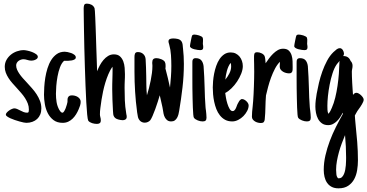

<svg xmlns="http://www.w3.org/2000/svg" viewBox="-20 -672 2030 1061"><path d="M189 -357.9Q189 -352.1 184.8 -348.1Q180.7 -344.2 174.8 -341.6Q168.9 -338.9 162.8 -337.9Q156.7 -336.9 152.8 -336.9Q147 -336.9 141.6 -338.1Q136.2 -339.4 130.9 -340.8Q125.5 -342.3 120.6 -343.5Q115.7 -344.7 110.4 -344.7Q103 -344.7 95.7 -342.3Q88.4 -339.8 82.5 -335.4Q76.7 -331.1 73 -324.7Q69.3 -318.4 69.3 -310.5Q69.3 -298.8 74.2 -287.4Q79.1 -275.9 87.2 -264.2Q95.2 -252.4 105.7 -240.5Q116.2 -228.5 127.9 -216.3Q142.1 -200.7 156.5 -184.6Q170.9 -168.5 182.4 -150.9Q193.8 -133.3 201.2 -113.8Q208.5 -94.2 208.5 -72.8Q208.5 -54.2 202.4 -39.6Q196.3 -24.9 185.3 -14.6Q174.3 -4.4 158.9 1.2Q143.6 6.8 125.5 6.8Q120.6 6.8 110.6 4.9Q100.6 2.9 87.9 -0.7Q75.2 -4.4 61.8 -8.8Q48.3 -13.2 37.4 -18.3Q26.4 -23.4 19.3 -28.6Q12.2 -33.7 12.2 -38.1Q12.2 -43.9 17.6 -50Q22.9 -56.2 30.3 -61.3Q37.6 -66.4 45.7 -69.8Q53.7 -73.2 59.1 -73.2Q66.4 -73.2 74.5 -69.8Q82.5 -66.4 90.8 -62Q100.1 -57.1 109.6 -53.2Q119.1 -49.3 129.4 -49.3Q137.2 -49.3 138.4 -54.7Q139.6 -60.1 139.6 -66.9Q139.6 -84 133.8 -99.4Q127.9 -114.7 118.7 -129.4Q109.4 -144 97.2 -158Q85 -171.9 72.8 -185.5Q60.1 -199.2 48.1 -212.9Q36.1 -226.6 26.9 -241Q17.6 -255.4 12 -270.5Q6.3 -285.6 6.3 -302.7Q6.3 -323.7 15.6 -340.6Q24.9 -357.4 39.8 -369.6Q54.7 -381.8 73.5 -388.4Q92.3 -395 111.3 -395Q117.7 -395 130.9 -392.3Q144 -389.6 156.7 -384.8Q169.4 -379.9 179.2 -373Q189 -366.2 189 -357.9Z M425.8 -109.4Q425.8 -99.1 422.4 -88.4Q418.9 -77.6 414.6 -67.9Q408.7 -53.7 400.4 -40.3Q392.1 -26.9 381.3 -16.4Q370.6 -5.9 356.9 0.5Q343.3 6.8 326.2 6.8Q295.9 6.8 275.9 -8.3Q255.9 -23.4 244.1 -46.4Q232.4 -69.3 227.8 -96.7Q223.1 -124 223.1 -148.4Q223.1 -166.5 224.6 -191.2Q226.1 -215.8 230.2 -242.2Q234.4 -268.6 242.4 -294.4Q250.5 -320.3 263.2 -340.6Q275.9 -360.8 294.2 -373.5Q312.5 -386.2 337.9 -386.2Q343.3 -386.2 353.5 -384.3Q363.8 -382.3 373.8 -378.7Q383.8 -375 391.4 -368.9Q398.9 -362.8 398.9 -355Q398.9 -347.7 392.3 -343.8Q385.7 -339.8 376.7 -338.1Q367.7 -336.4 358.2 -336.2Q348.6 -335.9 342.8 -335.9H334Q320.3 -323.7 311.5 -300Q302.7 -276.4 297.9 -249.5Q293 -222.7 291 -196.5Q289.1 -170.4 289.1 -153.8Q289.1 -130.4 292.7 -107.7Q296.4 -85 307.6 -64.9Q310.1 -60.5 314.7 -54.9Q319.3 -49.3 325.2 -49.3Q329.6 -49.3 334.2 -56.6Q338.9 -64 342.8 -73.7Q346.7 -83.5 349.1 -92.8Q351.6 -102.1 352.5 -106.4Q353 -108.4 353 -110.8Q353 -113.3 353 -115.7Q353 -120.1 353.3 -124.3Q353.5 -128.4 354.5 -130.9Q357.9 -139.2 363.5 -142.1Q369.1 -145 377.4 -145Q384.8 -145 393.1 -143.1Q401.4 -141.1 408.7 -136.7Q416 -132.3 420.9 -125.5Q425.8 -118.7 425.8 -109.4Z M680.2 -26.4Q680.2 -16.6 673.8 -12.2Q667.5 -7.8 658.2 -7.8Q652.3 -7.8 646 -9Q639.6 -10.3 633.8 -11.7Q623.5 -14.6 617.9 -19Q612.3 -23.4 609.4 -29.1Q606.4 -34.7 605.7 -41.5Q605 -48.3 604.5 -56.6Q604.5 -59.1 604.2 -61Q604 -63 604 -64.9Q602.5 -92.8 601.3 -122.1Q600.1 -151.4 600.1 -179.2Q600.1 -193.4 600.3 -207.5Q600.6 -221.7 601.1 -235.8Q601.6 -250 601.8 -263.9Q602.1 -277.8 602.1 -292Q602.1 -294.9 601.8 -297.6Q601.6 -300.3 601.1 -303.2Q588.4 -284.7 578.9 -262Q569.3 -239.3 562 -215.1Q554.7 -190.9 549.6 -166.7Q544.4 -142.6 541 -120.6L539.6 -110.4Q537.1 -93.3 534.7 -75.4Q532.2 -57.6 532.2 -40Q532.2 -32.7 534.7 -23.9Q535.6 -20 536.4 -16.4Q537.1 -12.7 537.1 -7.3Q537.1 4.4 531.2 8.5Q525.4 12.7 515.6 12.7Q509.8 12.7 502.7 11.7Q495.6 10.7 489 8.5Q482.4 6.3 476.6 2.9Q470.7 -0.5 467.3 -5.9Q464.4 -12.2 461.7 -39.6Q459 -66.9 456.8 -107.4Q454.6 -147.9 452.6 -198.5Q450.7 -249 449 -302.2Q447.3 -355.5 446 -407.7Q444.8 -460 444.1 -503.9Q443.4 -547.9 442.9 -580.3Q442.4 -612.8 442.4 -626Q442.4 -635.7 445.1 -643.8Q447.8 -651.9 460.4 -651.9Q473.6 -651.9 485.4 -645.8Q497.1 -639.6 502.4 -627Q503.4 -625 504.4 -611.1Q505.4 -597.2 506.3 -575.4Q507.3 -553.7 508.3 -525.6Q509.3 -497.6 510.3 -467.5Q511.2 -437.5 512.2 -407.2Q513.2 -377 514.2 -350.6L516.6 -278.3Q522.5 -293.5 531.2 -310.1Q540 -326.7 551.5 -340.3Q563 -354 577.4 -362.8Q591.8 -371.6 609.4 -371.6Q630.9 -371.6 643.1 -360.4Q655.3 -349.1 661.4 -332.5Q667.5 -315.9 668.9 -296.9Q670.4 -277.8 670.4 -262.2Q670.4 -252.4 670.2 -243.2Q669.9 -233.9 669.4 -224.6Q668.9 -214.8 668.7 -205.3Q668.5 -195.8 668.5 -186Q668.5 -152.3 669.9 -116.9Q671.4 -81.5 677.2 -47.4L678.2 -40.5Q679.2 -37.6 679.7 -33.7Q680.2 -29.8 680.2 -26.4Z M895 -308.6Q895 -304.7 895 -301Q895 -297.4 894 -293.9Q901.4 -267.6 907.5 -241Q913.6 -214.4 919.4 -188Q922.4 -217.8 924.6 -247.8Q926.8 -277.8 926.8 -307.6Q926.8 -336.9 924.8 -367.4Q922.9 -397.9 915 -425.8L913.1 -432.6Q912.1 -435.1 911.6 -438Q911.1 -440.9 911.1 -443.8Q911.1 -449.2 913.8 -452.4Q916.5 -455.6 920.4 -457Q924.3 -458.5 929.2 -459Q934.1 -459.5 938 -459.5Q950.2 -459.5 963.4 -456.5Q972.2 -454.1 977.5 -449.5Q982.9 -444.8 985.6 -438.5Q988.3 -432.1 989.3 -424.6Q990.2 -417 990.7 -409.2Q990.7 -408.2 991 -407.2Q991.2 -406.2 991.2 -405.3Q993.7 -383.8 994.9 -362.1Q996.1 -340.3 996.1 -319.3Q996.1 -253.9 988.5 -189Q981 -124 970.2 -60.1Q968.8 -50.3 966.1 -40Q963.4 -29.8 958.5 -21Q953.6 -12.2 945.8 -6.6Q938 -1 926.3 -1Q913.1 -1 904.8 -7.1Q896.5 -13.2 891.4 -22.7Q886.2 -32.2 883.8 -43.9Q881.3 -55.7 879.9 -66.9Q878.9 -72.3 878.2 -76.7Q877.4 -81.1 876.5 -85L862.8 -145.5Q858.9 -131.8 852.3 -111.1Q845.7 -90.3 838.1 -69.3Q830.6 -48.3 823 -31.2Q815.4 -14.2 810.5 -7.8Q805.2 -1.5 796.9 2.2Q788.6 5.9 780.3 5.9Q765.6 5.9 754.9 -3.4Q745.1 -13.2 742.2 -25.9Q739.3 -38.6 737.8 -51.3Q737.8 -52.2 737.5 -53.7Q737.3 -55.2 737.3 -56.2Q730 -109.9 726.6 -165.3Q723.1 -220.7 723.1 -275.9V-356.9Q723.1 -361.3 723.6 -366.2Q724.1 -371.1 725.8 -375.2Q727.5 -379.4 731.2 -381.8Q734.9 -384.3 741.7 -384.3Q759.8 -384.3 771.5 -373.5Q783.2 -362.8 784.7 -345.2Q786.1 -321.8 786.9 -297.9Q787.6 -273.9 788.1 -250.5Q788.6 -223.6 788.8 -198.5Q789.1 -173.3 792 -145.5Q797.9 -164.6 803.2 -185.1Q808.6 -205.6 812.7 -226.6Q816.9 -247.6 819.6 -268.3Q822.3 -289.1 822.3 -308.6Q822.3 -311 822 -312.7Q821.8 -314.5 821.8 -316.9Q821.3 -319.3 821.3 -321.8Q821.3 -324.2 821.3 -326.7Q821.3 -338.9 826.7 -344.7Q832 -350.6 845.2 -350.6Q850.1 -350.6 857.2 -349.1Q864.3 -347.7 871.3 -344.7Q878.4 -341.8 884.3 -337.4Q890.1 -333 892.1 -327.6H891.6Q894 -322.8 894.5 -318.4Q895 -314 895 -308.6Z M1103 -410.6Q1103 -402.3 1099.4 -398.7Q1095.7 -395 1085.9 -395Q1081.5 -395 1072.3 -396.2Q1063 -397.5 1053.5 -399.9Q1043.9 -402.3 1036.9 -406.7Q1029.8 -411.1 1029.8 -417.5Q1029.8 -419.4 1031.2 -428.5Q1032.7 -437.5 1034.9 -447.8Q1037.1 -458 1038.8 -466.3Q1040.5 -474.6 1041.5 -475.6V-475.1Q1043.9 -479 1047.4 -480Q1050.8 -481 1054.2 -481Q1058.6 -481 1065.7 -479.7Q1072.8 -478.5 1079.8 -476.3Q1086.9 -474.1 1092.8 -470.7Q1098.6 -467.3 1100.1 -463.4Q1101.6 -459.5 1101.8 -452.9Q1102.1 -446.3 1101.6 -440.9Q1101.6 -439 1101.3 -436.3Q1101.1 -433.6 1101.1 -432.1Q1101.1 -429.7 1101.3 -427.2Q1101.6 -424.8 1102.1 -422.4Q1102.5 -419.9 1102.8 -417Q1103 -414.1 1103 -410.6ZM1121.1 -21.5Q1121.1 -10.3 1116 -5.6Q1110.8 -1 1099.6 -1Q1093.8 -1 1086.7 -2.4Q1079.6 -3.9 1072.8 -6.6Q1065.9 -9.3 1060.1 -13.2Q1054.2 -17.1 1051.3 -22Q1049.3 -24.9 1047.9 -40Q1046.4 -55.2 1045.7 -77.6Q1044.9 -100.1 1044.2 -127.9Q1043.5 -155.8 1043.2 -184.1Q1043 -212.4 1043 -239.3Q1043 -266.1 1043 -286.1V-323.7Q1043 -328.6 1043.2 -333.5Q1043.5 -338.4 1045.2 -342Q1046.9 -345.7 1050.5 -348.1Q1054.2 -350.6 1061 -350.6Q1082.5 -350.6 1092.5 -338.6Q1102.5 -326.7 1105 -306.6Q1107.4 -276.9 1108.6 -247.3Q1109.9 -217.8 1110.8 -187.5Q1111.8 -160.2 1112.5 -133.5Q1113.3 -106.9 1115.7 -80.6Q1116.2 -75.2 1116.7 -70.3Q1117.2 -65.4 1118.2 -60.5Q1119.1 -50.8 1120.1 -41.3Q1121.1 -31.7 1121.1 -21.5Z M1354 -89.4Q1354 -74.7 1345.9 -59.1Q1337.9 -43.5 1325.2 -30.5Q1312.5 -17.6 1296.1 -9.3Q1279.8 -1 1263.7 -1Q1240.7 -1 1224.1 -10Q1207.5 -19 1195.3 -34.4Q1183.1 -49.8 1175.5 -69.3Q1168 -88.9 1163.6 -109.6Q1159.2 -130.4 1157.5 -151.1Q1155.8 -171.9 1155.8 -189Q1155.8 -203.6 1157.5 -223.6Q1159.2 -243.7 1163.3 -265.1Q1167.5 -286.6 1174.8 -307.6Q1182.1 -328.6 1193.1 -345.2Q1204.1 -361.8 1219.5 -372.1Q1234.9 -382.3 1254.9 -382.3Q1270.5 -382.3 1283 -376Q1295.4 -369.6 1304 -359.1Q1312.5 -348.6 1317.1 -335Q1321.8 -321.3 1321.8 -306.6Q1321.8 -287.6 1313 -265.1Q1304.2 -242.7 1290.3 -221.7Q1276.4 -200.7 1259 -183.8Q1241.7 -167 1224.6 -158.2Q1225.6 -149.4 1228.5 -132.6Q1231.4 -115.7 1236.6 -99.1Q1241.7 -82.5 1248.8 -70.3Q1255.9 -58.1 1265.6 -58.1Q1270.5 -58.1 1274.2 -61Q1277.8 -64 1280.8 -68.8Q1283.7 -73.7 1285.9 -79.6Q1288.1 -85.4 1290 -90.8L1293 -97.7Q1293.9 -99.1 1294.2 -99.6Q1294.4 -100.1 1294.9 -101.1Q1298.3 -107.4 1301.5 -112.8Q1304.7 -118.2 1310.5 -122.1H1310.1Q1312 -124 1314.2 -124.3Q1316.4 -124.5 1318.4 -124.5Q1323.7 -124.5 1330.1 -121.1Q1336.4 -117.7 1341.8 -112.5Q1347.2 -107.4 1350.6 -101.3Q1354 -95.2 1354 -89.4ZM1257.3 -304.7Q1257.3 -309.6 1256.8 -314.9Q1256.3 -320.3 1254.4 -324.2Q1247.6 -315.9 1242.4 -304.4Q1237.3 -293 1233.9 -280.5Q1230.5 -268.1 1228.3 -255.4Q1226.1 -242.7 1225.1 -231.9Q1237.8 -247.1 1247.6 -266.4Q1257.3 -285.6 1257.3 -304.7Z M1421.9 7.8Q1414.6 7.8 1406 5.9Q1397.5 3.9 1389.9 -0.5Q1382.3 -4.9 1377.2 -11.5Q1372.1 -18.1 1372.1 -27.3Q1372.1 -41 1373.3 -54.4Q1374.5 -67.9 1376 -81.1V-80.6L1378.9 -113.3Q1380.4 -130.9 1381.3 -151.9Q1382.3 -172.9 1383.1 -194.6Q1383.8 -216.3 1384.3 -237.3Q1384.8 -258.3 1384.8 -275.9Q1384.8 -286.1 1384.5 -296.6Q1384.3 -307.1 1384.3 -317.9Q1383.8 -327.1 1383.8 -338.6Q1383.8 -350.1 1383.8 -359.9Q1383.8 -370.1 1386.5 -376.7Q1389.2 -383.3 1401.9 -383.3Q1413.1 -383.3 1425.5 -377.4Q1438 -371.6 1442.9 -360.8H1442.4Q1444.8 -355.5 1446 -343.5Q1447.3 -331.5 1447.8 -322.3Q1456.1 -335 1466.6 -349.1Q1477.1 -363.3 1489.3 -375.2Q1501.5 -387.2 1515.1 -395Q1528.8 -402.8 1544.4 -402.8Q1564.9 -402.8 1575.7 -392.6Q1586.4 -382.3 1591.3 -366.9Q1596.2 -351.6 1596.7 -334.2Q1597.2 -316.9 1597.2 -302.7V-298.8Q1597.2 -293 1596.9 -287.4Q1596.7 -281.7 1595 -277.1Q1593.3 -272.5 1589.1 -269.5Q1585 -266.6 1577.6 -266.6Q1569.8 -266.6 1561 -268.8Q1552.2 -271 1544.7 -275.4Q1537.1 -279.8 1531.7 -286.4Q1526.4 -293 1525.9 -301.8Q1525.9 -305.7 1525.9 -309.6Q1525.9 -313.5 1526.4 -317.4Q1526.4 -319.8 1526.6 -323.5Q1526.9 -327.1 1526.9 -330.6Q1511.2 -314.9 1499.3 -292Q1487.3 -269 1477.8 -243.2Q1468.3 -217.3 1461.4 -191.2Q1454.6 -165 1449.7 -144V-142.6Q1448.2 -127.4 1447.8 -112.8Q1447.3 -98.1 1446.8 -82.5Q1446.3 -64.9 1445.6 -46.9Q1444.8 -28.8 1442.9 -11.7Q1441.9 -2.4 1437.3 2.7Q1432.6 7.8 1421.9 7.8Z M1679.2 -410.6Q1679.2 -402.3 1675.5 -398.7Q1671.9 -395 1662.1 -395Q1657.7 -395 1648.4 -396.2Q1639.2 -397.5 1629.6 -399.9Q1620.1 -402.3 1613 -406.7Q1606 -411.1 1606 -417.5Q1606 -419.4 1607.4 -428.5Q1608.9 -437.5 1611.1 -447.8Q1613.3 -458 1615 -466.3Q1616.7 -474.6 1617.7 -475.6V-475.1Q1620.1 -479 1623.5 -480Q1627 -481 1630.4 -481Q1634.8 -481 1641.8 -479.7Q1648.9 -478.5 1656 -476.3Q1663.1 -474.1 1668.9 -470.7Q1674.8 -467.3 1676.3 -463.4Q1677.7 -459.5 1678 -452.9Q1678.2 -446.3 1677.7 -440.9Q1677.7 -439 1677.5 -436.3Q1677.2 -433.6 1677.2 -432.1Q1677.2 -429.7 1677.5 -427.2Q1677.7 -424.8 1678.2 -422.4Q1678.7 -419.9 1679 -417Q1679.2 -414.1 1679.2 -410.6ZM1697.3 -21.5Q1697.3 -10.3 1692.1 -5.6Q1687 -1 1675.8 -1Q1669.9 -1 1662.8 -2.4Q1655.8 -3.9 1648.9 -6.6Q1642.1 -9.3 1636.2 -13.2Q1630.4 -17.1 1627.4 -22Q1625.5 -24.9 1624 -40Q1622.6 -55.2 1621.8 -77.6Q1621.1 -100.1 1620.4 -127.9Q1619.6 -155.8 1619.4 -184.1Q1619.1 -212.4 1619.1 -239.3Q1619.1 -266.1 1619.1 -286.1V-323.7Q1619.1 -328.6 1619.4 -333.5Q1619.6 -338.4 1621.3 -342Q1623 -345.7 1626.7 -348.1Q1630.4 -350.6 1637.2 -350.6Q1658.7 -350.6 1668.7 -338.6Q1678.7 -326.7 1681.2 -306.6Q1683.6 -276.9 1684.8 -247.3Q1686 -217.8 1687 -187.5Q1688 -160.2 1688.7 -133.5Q1689.5 -106.9 1691.9 -80.6Q1692.4 -75.2 1692.9 -70.3Q1693.4 -65.4 1694.3 -60.5Q1695.3 -50.8 1696.3 -41.3Q1697.3 -31.7 1697.3 -21.5Z M1989.7 -121.1Q1989.7 -116.2 1987.1 -109.6Q1984.4 -103 1980.2 -95.9Q1976.1 -88.9 1971.2 -81.5Q1966.3 -74.2 1961.9 -68.4L1954.6 -58.1L1947.3 -45.4L1940.9 -33.7Q1941.4 -23.9 1942.4 -12.7Q1943.4 -1.5 1944.3 8.8Q1949.7 59.1 1953.9 111.3Q1958 163.6 1958 213.9Q1958 240.7 1953.6 268.3Q1949.2 295.9 1937.3 318.1Q1925.3 340.3 1904.3 354.5Q1883.3 368.7 1850.6 368.7Q1828.1 368.7 1812.5 360.4Q1796.9 352.1 1787.4 338.1Q1777.8 324.2 1773.4 305.7Q1769 287.1 1769 267.1Q1769 227.5 1778.3 187Q1787.6 146.5 1802.5 106.9Q1817.4 67.4 1836.4 29.5Q1855.5 -8.3 1875 -43Q1875 -43.9 1875 -45.2Q1875 -46.4 1874.5 -49.3Q1868.2 -37.6 1860.1 -25.1Q1852.1 -12.7 1842 -2.9Q1832 6.8 1820.1 13.2Q1808.1 19.5 1793.5 19.5Q1772.9 19.5 1759.3 9.8Q1745.6 0 1737.5 -15.1Q1729.5 -30.3 1726.1 -48.3Q1722.7 -66.4 1722.7 -82.5Q1722.7 -101.1 1724.9 -119.1Q1727.1 -137.2 1730 -154.3Q1734.9 -181.6 1742.4 -213.6Q1750 -245.6 1761.2 -277.1Q1772.5 -308.6 1787.4 -336.4Q1802.2 -364.3 1822.3 -383.8L1826.2 -387.2Q1832.5 -393.6 1840.8 -399.7Q1849.1 -405.8 1857.9 -405.8Q1863.3 -405.8 1867.4 -402.8Q1871.6 -399.9 1874.5 -395.3Q1877.4 -390.6 1879.2 -385.3Q1880.9 -379.9 1880.9 -375Q1880.9 -369.1 1876.5 -362.3H1877.4Q1907.2 -362.3 1917.5 -335Q1922.9 -330.1 1925.5 -323.2Q1928.2 -316.4 1928.2 -308.6Q1928.2 -304.7 1927.7 -300Q1927.2 -295.4 1926.3 -291.5Q1925.3 -287.1 1924.8 -283.2Q1924.3 -279.3 1924.3 -275.9Q1924.3 -264.6 1924.8 -248Q1925.3 -231.4 1926.3 -213.4Q1927.2 -195.3 1928.5 -178Q1929.7 -160.6 1930.7 -147.9Q1934.1 -152.3 1938.7 -155.8Q1943.4 -159.2 1949.7 -159.2Q1955.1 -159.2 1962.2 -155.3Q1969.2 -151.4 1975.3 -145.5Q1981.4 -139.6 1985.6 -133.1Q1989.7 -126.5 1989.7 -121.1ZM1855.5 -322.3Q1855.5 -325.2 1855.7 -328.6Q1856 -332 1856.9 -335.9L1853.5 -331.5Q1849.6 -327.1 1846.2 -323.2Q1842.8 -319.3 1839.8 -314.9Q1827.1 -296.4 1817.6 -266.8Q1808.1 -237.3 1801.8 -204.8Q1795.4 -172.4 1792.2 -141.1Q1789.1 -109.9 1789.1 -87.4Q1789.1 -76.2 1789.6 -64.9Q1790 -53.7 1794.4 -43Q1801.3 -50.3 1805.7 -58.8Q1810.1 -67.4 1814 -76.7Q1824.7 -100.6 1832.5 -132.3Q1840.3 -164.1 1845.2 -197.8Q1850.1 -231.4 1852.5 -263.9Q1855 -296.4 1855.5 -322.3ZM1892.6 199.2Q1892.6 166 1891.1 137Q1889.6 107.9 1886.7 74.7Q1877.9 95.7 1868.9 119.9Q1859.9 144 1853 168.7Q1846.2 193.4 1841.8 217.8Q1837.4 242.2 1837.4 264.2V267.6Q1837.4 278.8 1838.9 291.7Q1840.3 304.7 1848.1 313H1853.5Q1863.3 313 1869.9 306.4Q1876.5 299.8 1880.9 289.6Q1885.3 279.3 1887.7 266.6Q1890.1 253.9 1891.1 241.2Q1892.1 228.5 1892.3 217.3Q1892.6 206.1 1892.6 199.2Z"/></svg>

Font: Just Another Hand
Style: Regular
Weight: 400
Designer: Astigmatic (AOETI)
Foundry: Astigmatic (AOETI)
Version: Version 1.001